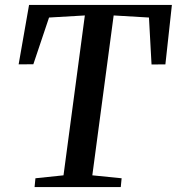

<svg xmlns="http://www.w3.org/2000/svg" viewBox="-20 -763 721 783"><path d="M121 0 124.5 -36 239 -48 326 -700 180 -691.5 116 -501 56 -500.5 98.5 -743H681L654.5 -500.5L598 -500L587.5 -691.5L443.5 -700L356.5 -48L476 -36L472.5 0Z"/></svg>

Font: Merriweather 60pt Medium
Style: Italic
Weight: 500
Italic angle: -7.8°
Version: Version 2.101